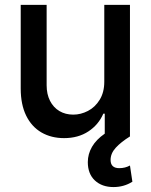

<svg xmlns="http://www.w3.org/2000/svg" viewBox="-20 -550 607 774"><path d="M400.4 -530.3H503.9V0Q467.3 22.9 446.5 45.7Q425.8 68.4 425.8 94.7Q425.8 127.9 460.9 127.9Q484.4 127.9 503.9 117.2L513.7 182.6Q479.5 204.1 437.5 204.1Q391.1 204.1 362.5 177.5Q334 150.9 334 103.5Q334 71.3 350.8 42Q367.7 12.7 402.3 -11.2V-91.8H396.5Q377.4 -47.4 336.4 -20.3Q295.4 6.8 238.3 6.8Q186.5 6.8 147 -16.1Q107.4 -39.1 85.4 -84Q63.5 -128.9 63.5 -193.4V-530.3H168V-206.1Q168 -170.4 181.6 -143.6Q195.3 -116.7 219.5 -102.3Q243.7 -87.9 275.4 -87.9Q305.7 -87.9 334.5 -102.8Q363.3 -117.7 381.8 -147.7Q400.4 -177.7 400.4 -220.7Z"/></svg>

Font: Pretendard JP Medium
Style: Regular
Weight: 500
Designer: Base glyphs from Inter by Rasmus Andersson; Hangeul glyphs from Noto Sans CJK(Source Han Sans) by Jang Soo-young and Kan
Foundry: Kil Hyung-jin
Version: Version 1.309